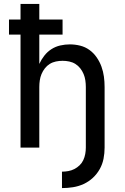

<svg xmlns="http://www.w3.org/2000/svg" viewBox="-20 -755 640 982"><path d="M297 207V123Q313 123 329.5 120Q346 117 360.5 109.5Q375 102 387 90.5Q399 79 406 64Q413 49 416 32.5Q419 16 419 0V-310Q419 -327 416.5 -344Q414 -361 407.5 -376.5Q401 -392 390.5 -405.5Q380 -419 365.5 -428Q351 -437 334 -440.5Q317 -444 300 -444Q283 -444 266 -440.5Q249 -437 234.5 -428Q220 -419 209.5 -405.5Q199 -392 192.5 -376.5Q186 -361 183.5 -344Q181 -327 181 -310V0H85V-578H26V-655H85V-735H181V-655H300V-578H181V-428Q191 -450 206.5 -470Q222 -490 243 -503.5Q264 -517 288.5 -522.5Q313 -528 337 -528Q364 -528 390 -521.5Q416 -515 437.5 -499.5Q459 -484 474.5 -461.5Q490 -439 499 -414Q508 -389 511.5 -363Q515 -337 515 -310V0Q515 29 509.5 57Q504 85 490 110Q476 135 455 154.5Q434 174 408 186Q382 198 353.5 202.5Q325 207 297 207Z"/></svg>

Font: Iosevka Custom Medium Extended
Style: Regular
Weight: 500
Width: 7
Monospace: yes
Designer: Belleve Invis
Foundry: Belleve Invis
Version: Version 11.2.4; ttfautohint (v1.8.4)